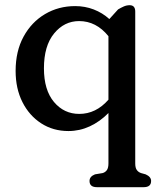

<svg xmlns="http://www.w3.org/2000/svg" viewBox="-20 -504 635 756"><path d="M361.5 233Q332.5 233 332.5 208.5Q332.5 191 354 182.5L384 177.5Q394.5 174.5 400.8 165.8Q407 157 407 139.5V-59Q373.5 -25 333.5 -6.5Q293.5 12 249.5 12Q189 12 142 -18.5Q95 -49 68.2 -102.2Q41.5 -155.5 41.5 -224.5Q41.5 -302.5 72.8 -359.8Q104 -417 157.2 -448.5Q210.5 -480 276 -480Q314.5 -480 349 -466.8Q383.5 -453.5 410.5 -429L445 -467Q456 -473.5 467.2 -478.5Q478.5 -483.5 490.5 -483.5Q512.5 -483.5 512.5 -458.5V139.5Q512.5 157 518.8 165.5Q525 174 535.5 177.5L553.5 182.5Q575 192 575 208.5Q575 233 546 233ZM153 -235Q153 -149.5 192.5 -102.5Q232 -55.5 292 -55.5Q358 -55.5 407 -111.5V-361.5Q359 -421 291.5 -421Q233 -421 193 -372.2Q153 -323.5 153 -235Z"/></svg>

Font: Fraunces 9pt S100
Style: Regular
Weight: 400
Version: Version 1.000; ttfautohint (v1.8.3)